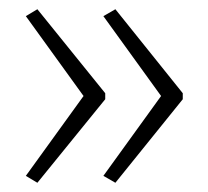

<svg xmlns="http://www.w3.org/2000/svg" viewBox="-20 -484 451 416"><path d="M376 -269 230 -88 204 -103 329 -276 204 -449 230 -464 376 -282ZM208 -269 61 -88 36 -103 161 -276 36 -449 61 -464 208 -282Z"/></svg>

Font: Noto Sans Telugu Condensed ExtraLight
Style: Regular
Weight: 200
Width: 3
Designer: Jelle Bosma - Monotype Design Team
Foundry: Monotype Imaging Inc.
Version: Version 2.005; ttfautohint (v1.8.4.7-5d5b)